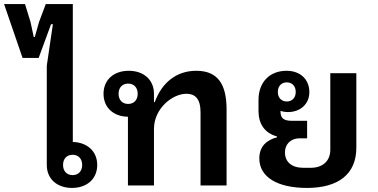

<svg xmlns="http://www.w3.org/2000/svg" viewBox="-104 -912 1858 944"><path d="M250 12C322 12 374 -31 374 -101C374 -169 324 -212 254 -214V-892H121L88 -804L67 -730H62L46 -804L19 -892H-84L7 -627H86L147 -793H156L126 -589V-101C126 -31 178 12 250 12ZM253 -51C225 -51 206 -70 206 -101C206 -132 225 -151 253 -151C281 -151 300 -132 300 -101C300 -70 281 -51 253 -51Z M525 0H653V-278C653 -378 743 -451 813 -451C853 -451 882 -429 882 -360V0H1010V-374C1010 -499 966 -564 861 -564C762 -564 691 -504 657 -410H653V-451C653 -521 601 -564 529 -564C457 -564 405 -521 405 -451C405 -382 455 -339 525 -338ZM526 -401C498 -401 479 -420 479 -451C479 -482 498 -501 526 -501C554 -501 573 -482 573 -451C573 -420 554 -401 526 -401Z M1406 -232V-318H1332C1287 -318 1275 -333 1275 -367C1287 -363 1299 -361 1312 -361C1371 -361 1417 -399 1417 -459C1417 -523 1371 -564 1305 -564C1221 -564 1167 -507 1167 -421V-367C1167 -306 1194 -259 1258 -241V-237C1209 -224 1171 -194 1171 -133C1171 -41 1261 12 1405 12C1560 12 1648 -56 1648 -186V-552H1520V-176C1520 -120 1482 -87 1424 -87H1387C1330 -87 1297 -116 1297 -163C1297 -200 1322 -232 1371 -232ZM1306 -413C1280 -413 1262 -431 1262 -460C1262 -489 1280 -507 1306 -507C1332 -507 1350 -489 1350 -460C1350 -431 1332 -413 1306 -413Z"/></svg>

Font: IBM Plex Thai Looped SemiBold
Style: Regular
Weight: 600
Designer: Mike Abbink, Paul van der Laan, Pieter van Rosmalen, Ben Mitchell, Mark Frömberg
Foundry: Bold Monday
Version: Version 1.0